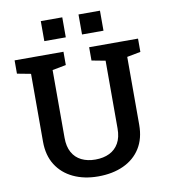

<svg xmlns="http://www.w3.org/2000/svg" viewBox="-97 -984 945 1075"><g transform="rotate(-10 376.0 -446.0)"><path d="M374.5 10.3Q294.9 10.3 233.4 -18.8Q171.9 -47.9 137.5 -102.5Q103 -157.2 103 -234.9V-620.6L25.4 -635.3V-710.9H303.2V-635.3L225.6 -620.6V-234.9Q225.6 -185.5 244.1 -152.1Q262.7 -118.7 296.4 -102.1Q330.1 -85.4 375 -85.4Q421.4 -85.4 455.3 -102.1Q489.3 -118.7 508.1 -151.9Q526.9 -185.1 526.9 -234.9V-620.6L449.2 -635.3V-710.9H727.1V-635.3L649.9 -620.6V-234.9Q649.9 -156.2 615.5 -101.6Q581.1 -46.9 519 -18.3Q457 10.3 374.5 10.3ZM422.4 -788.1V-901.9H544.4V-788.1ZM208 -788.1V-901.9H330.1V-788.1Z"/></g></svg>

Font: Roboto Slab LO Medium
Style: Regular
Weight: 500
Designer: Google
Version: Version 2.000